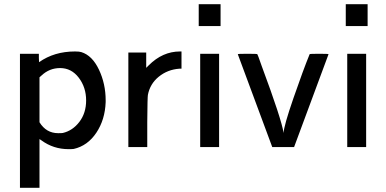

<svg xmlns="http://www.w3.org/2000/svg" viewBox="-20 -700 1838 914"><path d="M166 -404Q238 -455 337 -455Q358 -455 367 -452Q419 -436 451 -368.5Q483 -301 483 -222V-214Q480 -130 438.5 -68Q397 -6 331 9Q325 10 306 10Q234 10 177 -32Q169 -38 168 -38V194H75V-444H165V-424ZM390 -222Q390 -284 355 -330Q320 -376 266 -376Q215 -376 177 -340L168 -332V-118Q200 -66 257 -66Q274 -66 279 -67Q326 -78 358 -120Q390 -162 390 -222Z M688 -389Q754 -455 837 -455H844V-373H834Q778 -369 736 -335Q694 -301 684 -248Q682 -239 681 -119V0H591V-450H676V-377Z M926 -576V-680H1030V-576ZM933 0V-444H1023V0Z M1276 0Q1113 -441 1112 -442Q1112 -444 1158 -444Q1205 -444 1205 -442Q1207 -440 1225 -388Q1321 -130 1330 -67Q1331 -100 1377 -233Q1423 -366 1454 -442Q1454 -444 1499 -444Q1544 -444 1544 -442L1380 0Z M1626 -576V-680H1730V-576ZM1633 0V-444H1723V0Z"/></svg>

Font: KaTeX_SansSerif
Style: Regular
Weight: 400
Version: Version 1.1; ttfautohint (v1.3)